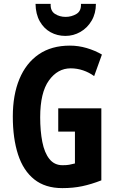

<svg xmlns="http://www.w3.org/2000/svg" viewBox="-20 -959 603 989"><path d="M280 -401H502V-30Q451 -10 404 0Q357 10 301 10Q213 10 156.5 -35Q100 -80 73 -163Q46 -246 46 -359Q46 -470 80 -552Q114 -634 179.5 -679Q245 -724 340 -724Q384 -724 426.5 -711.5Q469 -699 505 -678L465 -567Q439 -586 408 -596.5Q377 -607 344 -607Q277 -607 232 -544.5Q187 -482 187 -355Q187 -284 198 -228Q209 -172 234.5 -140Q260 -108 302 -108Q325 -108 337 -110.5Q349 -113 366 -117V-281H280ZM474 -939Q474 -890 452 -852.5Q430 -815 394 -794.5Q358 -774 317 -774Q275 -774 240.5 -793Q206 -812 185 -849Q164 -886 163 -939H241Q239 -903 263 -887.5Q287 -872 318 -872Q348 -872 373.5 -887Q399 -902 397 -939Z"/></svg>

Font: Noto Sans Sinhala UI ExtraCondensed
Style: Bold
Weight: 700
Width: 2
Designer: Jelle Bosma - Monotype Design Team
Foundry: Monotype Imaging Inc.
Version: Version 2.006; ttfautohint (v1.8.4.7-5d5b)